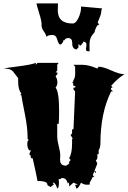

<svg xmlns="http://www.w3.org/2000/svg" viewBox="-22 -1109 760 1142"><path d="M489.3 -817.4 492.2 -842.8Q492.2 -861.3 472.2 -861.3V-850.6L465.8 -851.6Q463.4 -837.9 454.1 -837.9L444.8 -847.7V-826.7L432.6 -814.5Q406.7 -818.8 407.7 -851.6Q408.2 -882.8 383.3 -882.8Q368.2 -882.8 360.4 -869.1L356.4 -872.1Q356.4 -864.7 349.6 -854.5Q342.8 -844.2 336.7 -844.2Q330.6 -844.2 326.2 -853Q321.8 -861.8 318.8 -872.6Q312 -900.9 291 -900.9Q257.3 -900.9 254.4 -887.7Q252.9 -903.3 238.8 -922.1Q224.6 -940.9 224.6 -962.9H225.6Q225.6 -983.9 211.4 -1029.3Q197.3 -1074.7 194.8 -1088.9H322.8L321.8 -1052.2Q319.3 -969.2 410.2 -969.2Q429.2 -969.2 444.6 -1002.2Q460 -1035.2 460 -1063L459.5 -1070.3L585 -1059.1Q580.1 -1046.9 579.6 -1035.4Q579.1 -1023.9 569.1 -1000.5Q559.1 -977.1 559.1 -973.6L569.3 -962.9Q558.6 -962.9 550.8 -947.5Q543 -932.1 540.5 -917.5Q522 -897 516.1 -881.3Q510.3 -865.7 510.3 -844.2L510.7 -804.2H501Q489.3 -804.2 489.3 -817.4ZM424.8 -9.3 441.4 -11.2 415 -22.5 389.2 0V-15.1Q387.2 -23.4 380.4 -23.4V-14.2Q378.4 -30.8 370.8 -40.5Q363.3 -50.3 344.2 -50.3Q339.8 -43.5 334.2 -43.5Q328.6 -43.5 327.1 -44.4L328.6 -24.9Q328.6 11.7 318.4 11.7Q311 -13.2 298.8 -22.5Q292.5 -22.5 290.5 -21.5L298.8 -12.7L278.8 3.4L260.3 -7.8Q260.3 -22 247.6 -26.4Q231.4 -32.7 200.7 -32.7Q200.7 -38.6 186.8 -102.8Q172.9 -167 171.9 -168.9Q169.9 -167 167.7 -167Q165.5 -167 162.8 -170.2Q160.2 -173.3 160.2 -176Q160.2 -178.7 162.1 -180.7L151.9 -192.4L162.1 -214.8H151.9Q141.1 -227.5 140.4 -250Q139.6 -272.5 149.4 -277.3L142.1 -282.2V-293Q142.1 -350.6 125.5 -432.9Q108.9 -515.1 105 -543H98.6L105 -553.2Q85.9 -575.2 85.9 -625V-644.5Q78.1 -653.8 69.1 -666Q60.1 -678.2 56.2 -682.9Q52.2 -687.5 44.4 -692.9Q32.2 -701.2 -2 -701.2Q16.6 -705.6 88.9 -714.6Q161.1 -723.6 191.4 -734.9V-723.6L200.7 -734.9H327.1L318.4 -723.6V-689L308.6 -678.2Q309.1 -678.7 312.5 -678.7Q320.3 -678.7 320.3 -671.4Q320.3 -669.4 318.4 -667.5L308.6 -655.3Q319.3 -638.7 319.3 -619.6Q319.3 -600.6 308.6 -587.9Q329.6 -563.5 329.6 -448.2Q329.6 -397.5 327.1 -372.1H318.4V-293Q318.4 -275.4 327.4 -239.5Q336.4 -203.6 336.4 -189.9L335.4 -158.2Q335.4 -123.5 371.1 -123.5L389.2 -135.7V-146.5L397.9 -157.2L389.2 -168.9Q406.7 -195.3 406.7 -256.8V-282.2L410.6 -285.2L397.9 -305.2L406.7 -315.9V-339.8H415L424.8 -565.4L415 -576.2V-587.9H424.8Q426.8 -590.3 426.8 -593Q426.8 -595.7 419.2 -598.4Q411.6 -601.1 411.6 -603.3Q411.6 -605.5 415 -610.4L406.7 -620.1L408.2 -619.6Q410.2 -619.6 412.6 -622.6Q415 -625.5 415 -627.4Q415 -629.4 413.1 -630.4Q425.3 -642.6 425.3 -674.3Q425.3 -706.1 424.8 -712.4L415 -723.6H468.3Q506.3 -723.6 556.6 -701.2L564.9 -712.4Q590.3 -712.4 640.1 -689.9Q689.9 -667.5 718.3 -667.5Q679.2 -644.5 639.2 -598.6L648.9 -589.4H647Q643.6 -589.4 640.6 -586.2Q637.7 -583 637.7 -580.1Q637.7 -577.1 639.2 -576.2L649.9 -565.4H639.2Q575.2 -438 575.2 -252.4Q575.2 -233.9 564.9 -214.8V-192.4H556.6L557.6 -178.2Q557.6 -157.2 547.9 -157.2L556.6 -135.7L539.1 -90.3Q540 -92.3 542.2 -92.3Q544.4 -92.3 546.9 -89.1Q549.3 -85.9 549.3 -83.3Q549.3 -80.6 547.9 -79.1L539.1 -90.3L529.8 -67.4L539.1 -56.6H529.8L511.7 -22.5V-11.2Q508.8 -10.3 493.2 -10.3Q477.5 -10.3 459.5 -22.5Q456.1 -13.2 448 -0.5Q439.9 12.2 432.6 12.7Z"/></svg>

Font: Butcherman
Style: Regular
Weight: 400
Version: Version 001.003